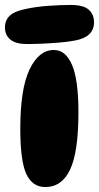

<svg xmlns="http://www.w3.org/2000/svg" viewBox="-62 -746 400 776"><path d="M156 -544Q203 -544 229 -484Q255 -424 255 -293Q255 -132 221.5 -61Q188 10 121 10Q69 10 44.5 -42.5Q20 -95 20 -226Q20 -387 57.5 -465.5Q95 -544 156 -544ZM47 -568Q2 -568 -20 -586Q-42 -604 -42 -635Q-42 -664 -22.5 -682.5Q-3 -701 43 -710Q84 -719 134 -722.5Q184 -726 224 -726Q275 -726 296.5 -707Q318 -688 318 -656Q318 -596 240 -582Q214 -577 178.5 -574Q143 -571 108 -569.5Q73 -568 47 -568Z"/></svg>

Font: DynaPuff Condensed
Style: Bold
Weight: 700
Width: 3
Designer: Toshi Omagari, Jennifer Daniel
Foundry: Google Fonts
Version: Version 2.000; ttfautohint (v1.8.4.7-5d5b)